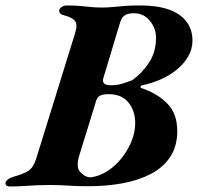

<svg xmlns="http://www.w3.org/2000/svg" viewBox="-63 -674 721 699"><path d="M-25.5 5Q-43 5 -43 -6.8Q-43 -14 -34.7 -20.4Q-26.4 -26.7 -13.5 -30.6Q22.7 -40.8 40.5 -52.3Q58.4 -63.8 68.5 -95.7L209.6 -550.6Q220.6 -584.4 210.1 -597.6Q199.5 -610.9 169.6 -618.5Q160.4 -620.7 156.4 -625Q152.5 -629.4 152.5 -633.9Q152.5 -642.5 160.9 -648.3Q169.4 -654.1 179.7 -654.1Q209.9 -654.1 229.1 -652.3Q248.4 -650.5 266.3 -648.6Q284.2 -646.6 308 -646.6Q330.4 -646.6 350.2 -648.7Q370.1 -650.8 393.1 -652.5Q416.1 -654.2 447.8 -654.2Q510 -654.2 552.2 -639.1Q594.3 -623.9 616 -595.2Q637.7 -566.6 637.7 -525.8Q637.7 -495.6 622.3 -468.9Q607 -442.2 581.2 -421Q555.4 -399.7 522.8 -385.3Q490.1 -370.8 454.6 -363.5Q449.9 -362.5 448.7 -359Q447.6 -355.5 451.6 -353.5Q509.6 -334 546 -297.2Q582.3 -260.4 582.3 -196.9Q582.3 -141.6 557 -103.2Q531.7 -64.7 486.6 -41.1Q441.4 -17.4 383 -6.7Q324.6 4 257.7 4Q219 4 185.7 1.7Q152.4 -0.5 115.3 -0.5Q94.6 -0.5 69.8 0.6Q45 1.8 20.4 3.4Q-4.3 5 -25.5 5ZM267.9 -28.4Q298.6 -32.5 327.6 -50.9Q356.6 -69.3 379.2 -97.6Q401.9 -125.9 415.5 -159Q429.2 -192.1 429.2 -225.5Q429.2 -270.7 404.5 -301Q379.8 -331.2 333 -331.2Q312.1 -331.2 302 -326.2Q291.9 -321.2 287.4 -308.1L223.4 -100.6Q220.1 -89.2 219.9 -75.1Q219.8 -60.9 225.2 -52.4Q231.3 -44 242.3 -36.2Q253.3 -28.4 267.9 -28.4ZM339.9 -363.6Q362.9 -363.6 381.3 -369.2Q399.7 -374.7 418.8 -382.2Q454.1 -407.3 479.5 -446Q505 -484.7 505 -536.5Q505 -570.9 482.5 -598.4Q459.9 -625.8 424.7 -625.8Q403.2 -625.8 391.8 -618.6Q380.5 -611.4 374.4 -592.6L313.2 -389.3Q305.9 -363.6 339.9 -363.6Z"/></svg>

Font: EB Garamond
Style: Italic
Weight: 400
Italic angle: -17.2°
Designer: Georg Duffner and Octavio Pardo
Foundry: Georg Duffner
Version: Version 1.001